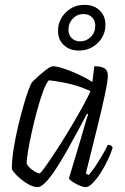

<svg xmlns="http://www.w3.org/2000/svg" viewBox="-20 -774 515 794"><path d="M135 0Q121 0 103 -9Q85 -18 69 -31Q53 -44 42 -56.5Q31 -69 29 -75Q29 -113 36.5 -159.5Q44 -206 55 -252.5Q66 -299 77.5 -338.5Q89 -378 98.5 -403.5Q108 -429 112 -433Q119 -441 136.5 -457Q154 -473 172 -486.5Q190 -500 199 -500Q214 -500 242 -491Q270 -482 302 -467.5Q334 -453 362 -435L370 -500Q400 -500 413 -491Q426 -482 426 -461Q426 -441 414 -383.5Q402 -326 381 -242Q360 -158 335 -57L346 -50Q355 -58 370 -80Q385 -102 400.5 -128Q416 -154 426 -175Q441 -175 446 -164Q440 -143 427 -115Q414 -87 397.5 -61Q381 -35 364 -17.5Q347 0 334 0Q325 0 309.5 -6.5Q294 -13 281 -21.5Q268 -30 265 -36L316 -206Q326 -242 334 -269Q342 -296 345 -301L340 -304Q322 -270 300 -229Q278 -188 255 -147.5Q232 -107 210 -73.5Q188 -40 168.5 -20Q149 0 135 0ZM143 -57Q147 -57 161.5 -76.5Q176 -96 197 -127.5Q218 -159 242 -197.5Q266 -236 288.5 -274.5Q311 -313 328.5 -345.5Q346 -378 354 -397Q317 -415 272.5 -426Q228 -437 182 -442Q170 -429 157.5 -394.5Q145 -360 133 -315.5Q121 -271 111 -226Q101 -181 95.5 -146.5Q90 -112 90 -98Q97 -83 115.5 -70Q134 -57 143 -57ZM306 -565Q268 -565 244 -587.5Q220 -610 220 -646Q220 -691 252 -722.5Q284 -754 329 -754Q368 -754 392 -731Q416 -708 416 -672Q416 -627 384 -596Q352 -565 306 -565ZM311 -603Q337 -603 355.5 -621.5Q374 -640 374 -668Q374 -689 360.5 -702.5Q347 -716 325 -716Q299 -716 281 -697Q263 -678 263 -651Q263 -630 276.5 -616.5Q290 -603 311 -603Z"/></svg>

Font: Texturina 72pt 72pt ExtraLight
Style: Italic
Weight: 200
Italic angle: -11°
Designer: Guillermo Torres Carreño
Foundry: Omnibus-Type
Version: Version 1.002; ttfautohint (v1.8.3)